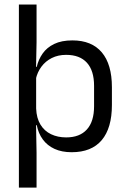

<svg xmlns="http://www.w3.org/2000/svg" viewBox="-20 -683 577 875"><path d="M306.5 10.7Q261.6 10.7 228.5 -4.5Q195.4 -19.7 175.1 -47.5Q154.7 -75.3 147.6 -112.3H120.8L144.7 -188.5Q146.5 -144.6 164.3 -115.3Q182.1 -86 212.5 -71.4Q242.9 -56.8 281.6 -56.8Q343.2 -56.8 375.9 -93Q408.7 -129.1 408.7 -198.7V-292Q408.7 -361 376.2 -397Q343.7 -433 281.3 -433Q244.7 -433 216 -418.6Q187.4 -404.2 168.8 -379.2Q150.2 -354.2 143.1 -321.8L123.1 -378.4H147.4Q155.2 -411.9 174.4 -439.2Q193.6 -466.5 227 -482.7Q260.4 -498.9 310 -498.9Q397.9 -498.9 444 -444.3Q490 -389.7 490 -285.4V-204.6Q490 -99.5 443.7 -44.4Q397.3 10.7 306.5 10.7ZM66.1 172V-662.5H146.6V-490.4L144.2 -370.5L144.7 -343.4V-140.7L144.1 -123.4L146.6 13.3V172Z"/></svg>

Font: Anek Latin Medium
Style: Regular
Weight: 500
Designer: Yesha Goshar
Foundry: Ek Type
Version: Version 1.003